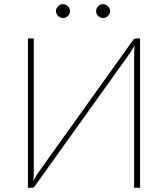

<svg xmlns="http://www.w3.org/2000/svg" viewBox="-20 -884 791 904"><path d="M111.5 0ZM606 -694.5Q611.5 -703 620 -703H639.5V0H611.5V-618.5Q611.5 -631 612 -643.8Q612.5 -656.5 613.5 -670Q607.5 -658.5 601.8 -649.5Q596 -640.5 590.5 -632L144.5 -8.5Q139.5 0 131 0H111.5V-703H139V-84.5Q139 -71.5 138.8 -58.8Q138.5 -46 137 -32Q142.5 -43.5 148.2 -52.8Q154 -62 160 -71ZM309.5 -831Q309.5 -818.5 299.5 -808.8Q289.5 -799 276.5 -799Q270 -799 264 -801.8Q258 -804.5 253.5 -809Q249 -813.5 246.2 -819.2Q243.5 -825 243.5 -831Q243.5 -844.5 253.5 -854.5Q263.5 -864.5 276.5 -864.5Q289.5 -864.5 299.5 -854.5Q309.5 -844.5 309.5 -831ZM498.5 -831Q498.5 -818.5 488.2 -808.8Q478 -799 465.5 -799Q452 -799 442.2 -808.8Q432.5 -818.5 432.5 -831Q432.5 -844.5 442.2 -854.5Q452 -864.5 465.5 -864.5Q478 -864.5 488.2 -854.5Q498.5 -844.5 498.5 -831Z"/></svg>

Font: Lato Thin
Style: Regular
Weight: 200
Designer: Lukasz Dziedzic
Foundry: tyPoland Lukasz Dziedzic
Version: Version 2.007; 2014-02-27